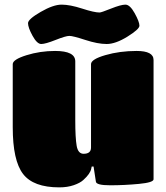

<svg xmlns="http://www.w3.org/2000/svg" viewBox="-20 -800 718 829"><path d="M394 -16 384 -81H376L374 -72Q370 -50 340 -23Q326 -10 298.5 -0.5Q271 9 236 9Q124 9 79.5 -49Q35 -107 35 -251V-523Q35 -543 94 -561.5Q153 -580 218 -580Q305 -580 305 -535V-281Q305 -205 311 -170.5Q317 -136 341 -136Q373 -136 373 -163V-523Q373 -544 435 -562Q497 -580 570 -580Q643 -580 643 -541V-26Q643 -12 580 -6Q517 0 456 0Q395 0 394 -16ZM101 -700Q101 -717 155.5 -748.5Q210 -780 246 -780Q282 -780 334.5 -763Q387 -746 410 -746Q417 -746 459.5 -763Q502 -780 521.5 -780Q541 -780 561.5 -743Q582 -706 582 -689Q582 -674 530.5 -642Q479 -610 440.5 -610Q402 -610 348.5 -627.5Q295 -645 279.5 -645Q264 -645 220 -627.5Q176 -610 158 -610Q140 -610 120.5 -645.5Q101 -681 101 -700Z"/></svg>

Font: Titan One
Style: Regular
Weight: 400
Designer: Rodrigo Fuenzalida
Foundry: Rodrigo Fuenzalida
Version: Version 1.001